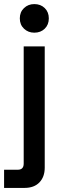

<svg xmlns="http://www.w3.org/2000/svg" viewBox="-50 -720 304 940"><path d="M-30 200V111H37Q66 111 66 81V-493H169V101Q169 146 143 173Q117 200 70 200ZM47 -630Q47 -661 67.5 -680.5Q88 -700 118 -700Q149 -700 169 -680.5Q189 -661 189 -630Q189 -599 169 -579.5Q149 -560 118 -560Q88 -560 67.5 -579.5Q47 -599 47 -630Z"/></svg>

Font: Space Grotesk Frontify Medium
Style: Regular
Weight: 500
Designer: Florian Karsten
Version: Version 2.000